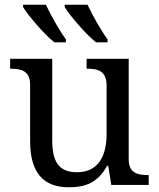

<svg xmlns="http://www.w3.org/2000/svg" viewBox="-20 -786 675 816"><path d="M388 -606H437V-619C409 -657 373 -721 352 -766H255V-756C276 -721 343 -642 388 -606ZM211 -606H260V-619C232 -657 196 -721 175 -766H78V-756C99 -721 166 -642 211 -606ZM273 10C338 10 394 -6 435 -81H440L453 0H612V-42H609C565 -42 527 -50 527 -109V-536H348V-494H351C396 -494 433 -485 433 -422V-216C433 -119 395 -54 307 -54C226 -54 202 -104 202 -191V-536H23V-494H26C70 -494 108 -485 108 -426V-186C108 -49 167 10 273 10Z"/></svg>

Font: Noto Serif
Style: Regular
Weight: 400
Designer: Monotype Design Team
Foundry: Monotype Imaging Inc.
Version: Version 2.015